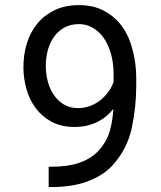

<svg xmlns="http://www.w3.org/2000/svg" viewBox="-20 -741 640 761"><path d="M182.1 -80.1H172.9V0.5H182.1Q270 0.5 331.3 -23.7Q392.6 -47.9 427.2 -86.9Q484.9 -151.4 502.4 -234.6Q520 -317.9 520 -400.4V-433.1Q520 -491.2 503.9 -549.6Q487.8 -607.9 455.6 -647Q428.2 -680.2 387.9 -700.4Q347.7 -720.7 293 -720.7Q238.3 -720.7 197 -700.9Q155.8 -681.2 128.4 -647.9Q100.6 -614.3 86.7 -569.6Q72.8 -524.9 72.8 -474.6Q72.8 -431.6 84.5 -389.2Q96.2 -346.7 121.1 -313Q146 -279.3 184.3 -258.5Q222.7 -237.8 275.4 -237.8Q302.7 -237.8 325.9 -243.4Q349.1 -249 368.2 -258.8Q387.2 -268.6 402.3 -281.5Q417.5 -294.4 429.2 -309.1V-308.1Q426.8 -263.2 415 -221.2Q403.3 -179.2 369.6 -142.6Q341.8 -112.8 296.1 -96.4Q250.5 -80.1 182.1 -80.1ZM290 -312.5Q257.3 -312.5 233.2 -326.9Q209 -341.3 193.4 -364.7Q177.2 -388.2 169.4 -418.2Q161.6 -448.2 161.6 -479.5Q161.6 -514.6 170.4 -545.2Q179.2 -575.7 196.3 -598.1Q212.9 -620.1 237.3 -632.8Q261.7 -645.5 293.5 -645.5Q321.3 -645.5 345.9 -631.8Q370.6 -618.2 389.6 -592.8Q408.2 -566.9 419.2 -529.8Q430.2 -492.7 430.2 -445.3V-416Q421.9 -393.1 407.5 -374.3Q393.1 -355.5 375 -341.8Q356.4 -327.6 334.7 -320.1Q313 -312.5 290 -312.5Z"/></svg>

Font: RobotoMono Nerd Font
Style: Regular
Weight: 400
Monospace: yes
Designer: Google
Version: Version 3.000;Nerd Fonts 3.2.1